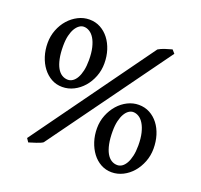

<svg xmlns="http://www.w3.org/2000/svg" viewBox="-111 -729 912 871"><g transform="rotate(20 345.0 -293.5)"><path d="M583 -141.1Q583 -175.3 576.9 -200.7Q570.8 -226.1 560.5 -242.9Q550.3 -259.8 537.1 -267.8Q523.9 -275.9 509.8 -275.9Q499 -275.9 488.5 -268.8Q478 -261.7 469.7 -247.6Q461.4 -233.4 456.3 -212.2Q451.2 -190.9 451.2 -162.1Q451.2 -127 456.5 -101.1Q461.9 -75.2 471.4 -58.3Q481 -41.5 494.1 -33.2Q507.3 -24.9 522.9 -24.9Q535.2 -24.9 545.9 -32.2Q556.6 -39.6 564.9 -54.2Q573.2 -68.8 578.1 -90.6Q583 -112.3 583 -141.1ZM240.2 -428.2Q240.2 -462.9 234.1 -488.3Q228 -513.7 217.8 -530.3Q207.5 -546.9 194.3 -554.9Q181.2 -563 167 -563Q156.2 -563 145.8 -555.9Q135.3 -548.8 126.7 -534.7Q118.2 -520.5 113 -499.3Q107.9 -478 107.9 -449.2Q107.9 -414.1 113.3 -388.2Q118.7 -362.3 128.2 -345.5Q137.7 -328.6 151.1 -320.3Q164.6 -312 180.2 -312Q191.9 -312 202.9 -319.3Q213.9 -326.7 222.2 -341.3Q230.5 -356 235.4 -377.7Q240.2 -399.4 240.2 -428.2ZM174.8 -8.3Q170.4 -4.9 161.9 -1.2Q153.3 2.4 143.6 5.6Q133.8 8.8 124.3 11.7Q114.7 14.6 108.9 16.6L97.2 -0.5L515.1 -580.1Q528.8 -588.4 546.9 -594.2Q564.9 -600.1 580.1 -604L594.2 -587.9ZM652.8 -150.9Q652.8 -117.2 641.1 -87.2Q629.4 -57.1 609.9 -34.4Q590.3 -11.7 564.2 1.5Q538.1 14.6 509.8 14.6Q481.4 14.6 457.5 1.5Q433.6 -11.7 416.5 -34.4Q399.4 -57.1 389.6 -87.2Q379.9 -117.2 379.9 -150.9Q379.9 -184.6 391.8 -214.6Q403.8 -244.6 423.6 -267.1Q443.4 -289.6 469.2 -302.5Q495.1 -315.4 522.9 -315.4Q552.2 -315.4 576.2 -302.5Q600.1 -289.6 617.2 -267.3Q634.3 -245.1 643.6 -215.1Q652.8 -185.1 652.8 -150.9ZM311 -438Q311 -404.3 299.3 -374.3Q287.6 -344.2 267.8 -321.5Q248 -298.8 221.9 -285.6Q195.8 -272.5 167 -272.5Q138.2 -272.5 114.5 -285.6Q90.8 -298.8 73.5 -321.5Q56.2 -344.2 46.6 -374.3Q37.1 -404.3 37.1 -438Q37.1 -471.7 48.8 -501.7Q60.5 -531.7 80.3 -554Q100.1 -576.2 126 -589.4Q151.9 -602.5 180.2 -602.5Q209.5 -602.5 233.4 -589.6Q257.3 -576.7 274.7 -554.2Q292 -531.7 301.5 -502Q311 -472.2 311 -438Z"/></g></svg>

Font: GentiumAlt
Style: Regular
Weight: 400
Designer: J. Victor Gaultney
Version: Version 1.02; 2005; OFL release